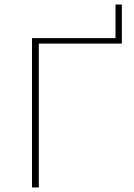

<svg xmlns="http://www.w3.org/2000/svg" viewBox="-20 -826 589 846"><path d="M517 -806V-634H151V0H121V-658H489V-806Z"/></svg>

Font: Ysabeau SC Extralight
Style: Regular
Weight: 200
Designer: Christian Thalmann (Catharsis Fonts)
Version: Version 0.003